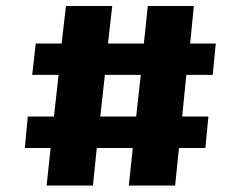

<svg xmlns="http://www.w3.org/2000/svg" viewBox="-20 -640 773 626"><path d="M132 -35 145 -157.5H61L70.5 -260H156L171 -396H85L96.5 -498H181L195 -620.5H346L332 -498H449L462 -620.5H612L600 -498H683.5L673.5 -396H587.5L574 -260H659.5L649.5 -157.5H563.5L551 -35H400L413 -157.5H295.5L283 -35ZM307 -260H424L439 -396H322Z"/></svg>

Font: Karla ExtraBold
Style: Regular
Weight: 800
Designer: Jonathan Pinhorn
Version: Version 2.001